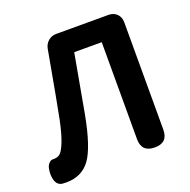

<svg xmlns="http://www.w3.org/2000/svg" viewBox="-132 -869 1001 1012"><g transform="rotate(-20 368.0 -363.0)"><path d="M289.1 -740.2H581.1Q610.4 -740.2 628.4 -722.2Q646.5 -704.1 646.5 -674.8V-73.2Q646.5 0 573.2 0Q499 0 499 -73.2V-617.2H344.7Q335 -560.5 286.1 -292Q252.9 -114.3 205.6 -50.3Q158.2 13.7 72.3 13.7Q54.7 13.7 47.9 12.7Q20.5 7.8 11.7 -21.5Q2.9 -50.8 9.8 -85.9Q12.7 -102.5 23.9 -114.7Q35.2 -127 48.8 -125H50.8Q72.3 -125 85.9 -135.7Q99.6 -146.5 116.7 -187.5Q133.8 -228.5 150.4 -306.6Q166 -382.8 219.7 -681.6Q224.6 -708 243.7 -724.1Q262.7 -740.2 289.1 -740.2Z"/></g></svg>

Font: GenSenMaruGothic TW TTF Bold
Style: Regular
Weight: 700
Version: Version 1.301